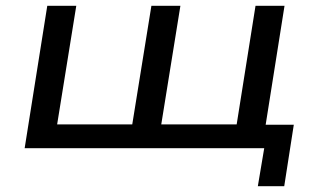

<svg xmlns="http://www.w3.org/2000/svg" viewBox="-20 -511 1098 662"><path d="M869 131 891 0H65L143 -491H243L177 -82H436L502 -491H602L536 -82H796L861 -491H961L896 -81H993L960 131Z"/></svg>

Font: Nunito Sans 10pt Expanded Medium
Style: Italic
Weight: 500
Width: 7
Italic angle: -9°
Designer: Vernon Adams
Foundry: Vernon Adams
Version: Version 3.101;gftools[0.9.27]